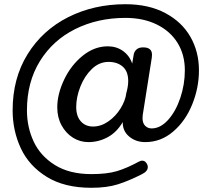

<svg xmlns="http://www.w3.org/2000/svg" viewBox="-20 -730 1007 912"><path d="M563 -150Q534 -101 491 -78Q448 -55 400 -55Q360 -55 326.5 -76Q293 -97 272.5 -134.5Q252 -172 252 -220Q252 -283 284.5 -351.5Q317 -420 372.5 -465Q428 -510 492 -510Q533 -510 564 -488Q595 -466 608 -428L615 -470Q617 -484 628 -494.5Q639 -505 660 -505Q702 -505 702 -470Q702 -461 701 -456L658 -184Q657 -179 657 -169Q657 -145 669.5 -132.5Q682 -120 700 -120Q742 -120 778.5 -160.5Q815 -201 836.5 -265Q858 -329 858 -396Q858 -470 823.5 -526Q789 -582 725 -613.5Q661 -645 576 -645Q444 -645 337.5 -592Q231 -539 169.5 -439.5Q108 -340 108 -206Q108 -126 140 -57.5Q172 11 241 54Q310 97 414 97Q488 97 535 83Q582 69 639 38Q649 33 655 33Q672 33 680 53Q682 57 682 64Q682 84 653 98Q592 129 540 145.5Q488 162 414 162Q286 162 202 110Q118 58 79 -25.5Q40 -109 40 -206Q40 -358 111 -472.5Q182 -587 304 -648.5Q426 -710 576 -710Q686 -710 765 -668Q844 -626 884.5 -555Q925 -484 925 -396Q925 -313 893 -234Q861 -155 802.5 -105Q744 -55 670 -55Q625 -55 593.5 -81.5Q562 -108 563 -150ZM580 -288Q589 -320 589 -345Q589 -391 563 -413.5Q537 -436 496 -436Q451 -436 416 -402Q381 -368 361.5 -318Q342 -268 342 -222Q342 -178 364 -153.5Q386 -129 422 -129Q460 -129 495 -153.5Q530 -178 553 -215.5Q576 -253 580 -288Z"/></svg>

Font: Quicksand Medium
Style: Regular
Weight: 500
Designer: Andrew Paglinawan
Foundry: Andrew Paglinawan
Version: Version 3.000